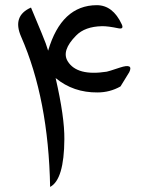

<svg xmlns="http://www.w3.org/2000/svg" viewBox="-20 -739 575 750"><path d="M231.4 -195.3ZM175.8 -8.8Q169.4 -352.5 62.5 -595.7Q26.9 -676.8 101.1 -709.5Q154.8 -581.5 158.7 -569.3L168 -541Q220.2 -718.3 357.9 -718.8Q420.9 -718.8 455.6 -644Q464.8 -624 442.9 -628.4Q400.9 -637.2 378.4 -636.7Q311.5 -635.3 277.3 -600.1Q218.8 -541 244.6 -499.5Q280.8 -440.9 397 -459Q401.9 -459.5 448.7 -475.1Q502.4 -492.7 484.9 -457L450.7 -401.4Q409.2 -377.9 360.8 -377.9Q266.6 -377 197.3 -434.1Q232.4 -281.2 231.4 -195.3Q230.5 -37.6 175.8 -8.8Z"/></svg>

Font: Gandom FD-WOL
Style: FD-WOL
Weight: 400
Foundry: DejaVu fonts team - Redesigned by Saber Rastikerdar - Based on Samim Font
Version: Version 0.6